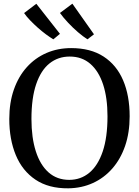

<svg xmlns="http://www.w3.org/2000/svg" viewBox="-20 -1013 756 1044"><path d="M351.5 11Q244.5 12 173 -36Q101.5 -84 66 -169.5Q30.5 -255 30.5 -366Q30.5 -455 55.5 -526.2Q80.5 -597.5 125.8 -647.8Q171 -698 232.5 -724.8Q294 -751.5 367 -751.5Q472.5 -751.5 543.2 -705.5Q614 -659.5 649.5 -576.2Q685 -493 685 -380.5Q685 -292 660.5 -220.2Q636 -148.5 591 -97Q546 -45.5 485.2 -17.8Q424.5 10 351.5 11ZM356.5 -35Q419 -35 465.8 -73.8Q512.5 -112.5 538.5 -189.2Q564.5 -266 564.5 -380.5Q564.5 -480.5 540.8 -553.2Q517 -626 471.2 -665.8Q425.5 -705.5 359 -705.5Q296 -705.5 249.2 -668.2Q202.5 -631 176.8 -555.5Q151 -480 151 -366Q151 -264.5 174.8 -190.2Q198.5 -116 244.2 -75.5Q290 -35 356.5 -35ZM269.5 -799.5Q252 -810 230 -826.2Q208 -842.5 185.8 -862.2Q163.5 -882 143.8 -902.5Q124 -923 111 -942L177.5 -992.5L306 -829L270.5 -799.5ZM455 -799.5Q432 -814 404 -838Q376 -862 350 -889.8Q324 -917.5 306 -942.5L373.5 -993L491 -826.5L456 -799.5Z"/></svg>

Font: Merriweather 48pt
Style: Regular
Weight: 400
Version: Version 2.100